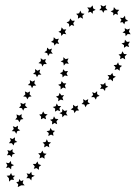

<svg xmlns="http://www.w3.org/2000/svg" viewBox="-20 -606 550 779"><path d="M139 -141 150 -143 155 -154 161 -144 173 -142 164 -134 167 -122 156 -127 146 -122 147 -133ZM221 -147 232 -152 233 -164 241 -156 253 -158 248 -147 254 -137 242 -139 233 -130 232 -142ZM267 -162 277 -169 276 -181 286 -174 297 -178 294 -167 301 -158 289 -157 282 -147 279 -158ZM311 -184 319 -192 317 -204 327 -198 338 -204 336 -192 345 -185 333 -182 327 -171 322 -182ZM350 -212 358 -221 354 -232 365 -228 374 -236V-224L384 -217L373 -213L369 -202L362 -212ZM386 -245 392 -255 387 -265 399 -263 407 -271 409 -259 419 -254 408 -249 406 -237 398 -246ZM418 -282 423 -293 416 -302 428 -301 436 -310 439 -299 450 -295 439 -288 438 -276 429 -284ZM445 -322 449 -333 441 -342 453 -343 459 -353 463 -342 475 -339 466 -331V-319L456 -326ZM467 -366 469 -377 461 -385 472 -387 477 -398 483 -387 495 -386 486 -377 488 -365 478 -371ZM483 -412V-423L473 -430L485 -433L487 -445L495 -436L507 -437L500 -426L504 -415L493 -419ZM490 -459 488 -471 477 -474 487 -481 486 -492 496 -486 507 -490 503 -478 510 -467 498 -468ZM484 -507 478 -516 467 -515 473 -525 467 -534 479 -533 487 -542 489 -529 500 -521 488 -518ZM459 -546 448 -550 439 -543 440 -554 429 -560 440 -565 442 -577 451 -567 464 -566 456 -557ZM416 -565 404 -564 399 -554 394 -564 383 -565 391 -574 388 -586 399 -580 411 -585 408 -574ZM368 -566 357 -561 356 -550 348 -558 337 -555 341 -566 334 -576 347 -575 356 -584 358 -572ZM323 -550 314 -542 317 -530 306 -536 296 -530 297 -542 289 -550 301 -552 306 -563 311 -552ZM284 -522 277 -512 281 -501 270 -505 261 -497 260 -509 250 -515 261 -520 265 -531 272 -522ZM249 -487 243 -477 249 -467 237 -469 229 -460 227 -472 217 -477 227 -482 230 -495 238 -486ZM219 -449 214 -439 220 -428 208 -430 201 -421 198 -432 187 -436 197 -443 198 -455 207 -447ZM191 -409 187 -398 194 -388 182 -389 175 -379 172 -390 160 -394 170 -401 171 -413 180 -405ZM166 -367 163 -356 170 -346H158L152 -336L148 -347L136 -350L146 -358L145 -370L155 -363ZM143 -324 140 -312 148 -303H136L130 -293L125 -304L114 -306L123 -314L122 -326L132 -319ZM122 -280 119 -268 127 -259 115 -258 110 -248 105 -259 93 -261 102 -269 101 -281 111 -275ZM102 -235 100 -223 108 -215 97 -213 91 -203 86 -213 74 -215 83 -223 81 -235 92 -230ZM84 -189 82 -177 91 -169 79 -167 74 -157 69 -167 57 -169 65 -177 63 -189 74 -184ZM68 -143 67 -131 75 -123 64 -121 59 -110 53 -120 42 -121 49 -130 47 -142 58 -137ZM53 -96 52 -84 62 -77 50 -74 46 -63 40 -73 28 -74 36 -83 32 -94 43 -90ZM41 -49 40 -37 50 -30 39 -27 35 -16 28 -25H16L24 -35L20 -46L31 -42ZM31 -1V11L41 17L30 21L28 32L20 23L8 24L14 14L10 3L21 6ZM24 47 26 59 37 64 26 69 25 81 16 73 5 76 10 64 4 54 16 56ZM25 96 29 106 41 107 33 115 37 124 25 123 17 131 16 117 7 107 19 106ZM46 133 56 131 58 120 65 129 75 125 72 137 80 146H66L52 153L54 142ZM87 117 93 108 88 97 99 100 107 91 109 103 121 107 109 113 107 126 99 117ZM117 79 121 69 113 59H125L132 49L136 60L147 64L138 71V83L128 76ZM140 37 143 25 135 16 146 15 152 5 157 16 169 18 160 26 161 38 151 32ZM159 -8 161 -20 153 -28 165 -30 170 -41 175 -30 187 -28 178 -20 180 -8 170 -14ZM176 -54 178 -66 169 -74 181 -76 185 -87 191 -77 203 -75 195 -67 197 -55 187 -60ZM191 -101 192 -113 183 -120 195 -123 199 -134 205 -124 217 -123 209 -114 212 -102 201 -107ZM203 -153 204 -165 194 -172 206 -175 210 -186 216 -176H228L221 -167L224 -155L213 -159ZM216 -195 217 -207 207 -214 218 -218 222 -229 229 -219 240 -220 233 -210 237 -199 226 -202ZM226 -243V-255L216 -262L227 -266L230 -277L238 -268H249L243 -259L247 -247L236 -251ZM234 -292 233 -303 223 -309 234 -314 236 -325 244 -317 256 -318 250 -308 255 -297 243 -300ZM239 -340 237 -352 226 -357 237 -362V-374L246 -366L258 -369L253 -358L259 -347L247 -349Z"/></svg>

Font: Santa christmas start
Style: Regular
Weight: 400
Designer: MUHAMMAD YONI
Version: Version 001.000